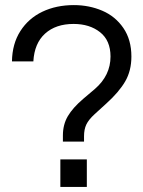

<svg xmlns="http://www.w3.org/2000/svg" viewBox="-20 -734 563 754"><path d="M496 -512Q496 -456 471.5 -414Q447 -372 397 -327L352 -286Q328 -264 319 -245Q310 -226 310 -199V-178H227V-202Q227 -245 246.5 -278Q266 -311 307 -346L353 -385Q414 -438 414 -512Q414 -575 373 -607.5Q332 -640 269 -640Q199 -640 157 -602Q115 -564 111 -493H27Q28 -562 60 -612Q92 -662 146.5 -688Q201 -714 270 -714Q330 -714 381.5 -692Q433 -670 464.5 -624Q496 -578 496 -512ZM217 0V-108H321V0Z"/></svg>

Font: CBA Beacon Sans
Style: Regular
Weight: 400
Designer: Wei Huang
Foundry: Wei Huang
Version: Version 1.002